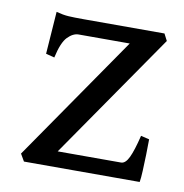

<svg xmlns="http://www.w3.org/2000/svg" viewBox="-58 -492 525 548"><g transform="rotate(10 204.5 -218.5)"><path d="M386.7 -124.5Q386.7 -105.5 386 -80.3Q385.3 -55.2 384.3 -33Q383.3 -10.7 381.3 0H45.9L33.7 -21L284.7 -384.3H136.7Q120.6 -384.3 105 -368.4Q89.4 -352.5 79.6 -307.6L54.7 -314L63.5 -437Q83.5 -431.6 99.1 -430.7Q114.7 -429.7 144 -429.7H377.4L387.7 -409.7L135.7 -45.4H319.3Q332 -45.4 341.8 -65.9Q351.6 -86.4 362.3 -130.4Z"/></g></svg>

Font: Namdhinggo
Style: Regular
Weight: 400
Designer: Victor Gaultney
Foundry: SIL International
Version: Version 3.001